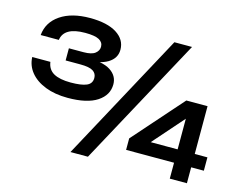

<svg xmlns="http://www.w3.org/2000/svg" viewBox="-103 -921 1368 1083"><g transform="rotate(15 581.0 -379.5)"><path d="M298 -759Q399 -759 454 -724Q509 -689 509 -630Q509 -580 462 -551.5Q415 -523 325 -524V-539Q430 -540 475.5 -510.5Q521 -481 521 -431Q521 -368 462.5 -329.5Q404 -291 291 -291Q216 -291 160 -313Q104 -335 72.5 -373.5Q41 -412 39 -462H145Q151 -418 186 -398.5Q221 -379 285 -379Q347 -379 377.5 -392Q408 -405 408 -438Q408 -464 386.5 -478Q365 -492 311 -492H226V-563H311Q358 -563 378.5 -579Q399 -595 399 -618Q399 -644 374.5 -657.5Q350 -671 293 -671Q231 -671 197.5 -651.5Q164 -632 159 -594H53Q60 -670 125.5 -714.5Q191 -759 298 -759ZM895 -750 488 0H386L792 -750ZM1066 0H966V-407L1017 -408L777 -135L759 -171H1140V-93H686V-160L942 -450H1066Z"/></g></svg>

Font: Unbounded Variable
Style: Regular
Weight: 400
Designer: Luke Prowse, Jean-Baptiste Morizot, Fátima Lázaro, Florian Runge
Foundry: NaN
Version: Version 1.600;FEAKit 1.0